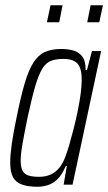

<svg xmlns="http://www.w3.org/2000/svg" viewBox="-20 -705 413 733"><path d="M123 8Q87 8 63.5 -0.5Q40 -9 29.5 -29Q19 -49 19 -84Q19 -113 25 -156Q31 -199 43 -255Q59 -335 74 -386Q89 -437 107.5 -466Q126 -495 151.5 -506.5Q177 -518 214 -518Q238 -518 259 -512.5Q280 -507 293.5 -490Q307 -473 307 -438H312L331 -510H366L257 0H223L235 -71H231Q216 -36 198 -19.5Q180 -3 160.5 2.5Q141 8 123 8ZM129 -30Q154 -30 173 -38.5Q192 -47 206 -64Q220 -81 230 -108Q237 -126 245 -154Q253 -182 261.5 -215Q270 -248 277 -282.5Q284 -317 288 -347.5Q292 -378 292 -401Q292 -444 276 -462Q260 -480 222 -480Q193 -480 174 -472.5Q155 -465 141 -442Q127 -419 114 -374Q101 -329 85 -255Q73 -196 66 -156.5Q59 -117 59 -92Q59 -66 66.5 -52.5Q74 -39 90 -34.5Q106 -30 129 -30ZM313 -620 326 -685H373L359 -620ZM159 -620 173 -685H219L206 -620Z"/></svg>

Font: Saira ExtraCondensed ExtraLight
Style: Italic
Weight: 250
Width: 2
Italic angle: -12°
Designer: Hector Gatti with collaboration of the Omnibus-Type team
Foundry: Omnibus-Type
Version: Version 1.101